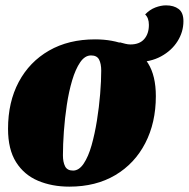

<svg xmlns="http://www.w3.org/2000/svg" viewBox="-20 -677 705 717"><path d="M239 20Q174 20 122 -2Q70 -24 40 -71.5Q10 -119 10 -196Q10 -296 50 -371Q90 -446 163 -488Q236 -530 335 -530Q401 -530 452.5 -508.5Q504 -487 533 -440.5Q562 -394 562 -318Q562 -219 522.5 -142.5Q483 -66 410.5 -23Q338 20 239 20ZM253 -40Q275 -40 292.5 -66Q310 -92 322 -134.5Q334 -177 342 -227Q350 -277 354 -326Q358 -375 358 -413Q358 -439 350 -454.5Q342 -470 320 -470Q297 -470 279.5 -444.5Q262 -419 249.5 -377Q237 -335 229.5 -285Q222 -235 218.5 -186Q215 -137 215 -97Q215 -72 223 -56Q231 -40 253 -40ZM489 -445Q466 -445 447 -452Q428 -459 418 -469L427 -519Q438 -516 448 -513.5Q458 -511 467 -511Q501 -511 518.5 -531Q536 -551 536 -584Q536 -610 522 -623Q539 -641 560 -649Q581 -657 600 -657Q629 -657 647 -643.5Q665 -630 665 -598Q665 -558 643 -523Q621 -488 581.5 -466.5Q542 -445 489 -445Z"/></svg>

Font: Sansita Swashed Black
Style: Regular
Weight: 900
Designer: Pablo Cosgaya
Foundry: Omnibus-Type
Version: Version 1.003; ttfautohint (v1.8.3)